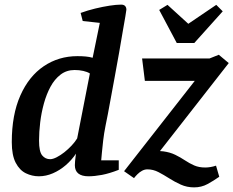

<svg xmlns="http://www.w3.org/2000/svg" viewBox="-20 -754 1010 831"><path d="M148 9Q119 9 92 -4Q65 -17 48 -49.5Q31 -82 31 -139Q31 -257 68 -340.5Q105 -424 169.5 -467.5Q234 -511 315 -511Q335 -511 351 -509.5Q367 -508 381 -504L412 -655L338 -663L329 -698Q359 -709 392 -717Q425 -725 454.5 -729.5Q484 -734 504 -734Q516 -734 521.5 -728Q527 -722 527 -712Q527 -708 522.5 -682.5Q518 -657 511 -616.5Q504 -576 495.5 -526Q487 -476 476.5 -421Q466 -366 456.5 -312.5Q447 -259 437 -211Q430 -176 426.5 -145.5Q423 -115 421 -93Q419 -71 418 -60H494V-19Q453 -3 421 3Q389 9 363 9Q334 9 319 -3Q304 -15 304 -39Q304 -45 305 -57Q306 -69 307.5 -79Q309 -89 309 -89Q290 -61 264.5 -39Q239 -17 209 -4Q179 9 148 9ZM197 -65Q209 -65 225.5 -73.5Q242 -82 258.5 -95Q275 -108 290 -124Q305 -140 314 -155L369 -436Q358 -443 340.5 -447Q323 -451 303 -451Q268 -451 242 -431Q216 -411 198.5 -378.5Q181 -346 170 -306Q159 -266 154 -224.5Q149 -183 149 -145Q149 -98 162.5 -81.5Q176 -65 197 -65ZM820 57Q789 57 762.5 45Q736 33 712.5 18Q689 3 666 -9Q643 -21 618 -21Q606 -21 595 -15Q584 -9 575 0Q566 9 560 17L517 -13L823 -404H607L595 -501H887L927 -517L970 -481L641 -60L616 -94Q657 -103 686.5 -99Q716 -95 738.5 -84Q761 -73 780.5 -60Q800 -47 820.5 -38Q841 -29 868 -29Q879 -29 891 -31Q903 -33 915 -37L929 11Q905 28 878.5 42.5Q852 57 820 57ZM745 -568 669 -711 705 -733 795 -651 916 -733 944 -705 821 -568Z"/></svg>

Font: Manuale SemiBold
Style: Italic
Weight: 600
Italic angle: -11°
Designer: Eduardo Tunni / Pablo Cosgaya
Foundry: Eduardo Tunni / Pablo Cosgaya
Version: Version 1.002